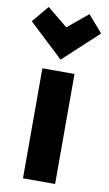

<svg xmlns="http://www.w3.org/2000/svg" viewBox="-137 -902 549 971"><g transform="rotate(10 138.0 -417.0)"><path d="M219 -544V21H54V-544ZM32 -855 137 -769 241 -855 316 -769 137 -603 -40 -769Z"/></g></svg>

Font: Repo ExtraBold
Style: Bold
Weight: 700
Designer: Stefan Peev
Foundry: Context Ltd
Version: Version 1.502